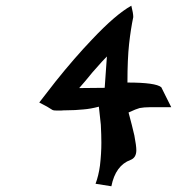

<svg xmlns="http://www.w3.org/2000/svg" viewBox="-20 -774 652 676"><path d="M583 -396.5Q573.2 -396.5 561.5 -396.5Q550.8 -396.5 539.1 -396.5Q526.4 -396.5 518.6 -396.5Q510.7 -396.5 506.8 -396.5Q487.3 -396.5 471.7 -393.6Q460 -390.6 432.6 -377.9Q445.3 -331.1 453.1 -296.9Q460 -260.7 460 -245.1Q460 -218.8 439.5 -210.9Q386.7 -191.4 372.1 -118.2Q353.5 -121.1 316.4 -127Q327.1 -155.3 332 -191.4Q336.9 -233.4 336.9 -271.5Q336.9 -297.9 335 -335Q332 -367.2 328.1 -398.4Q298.8 -390.6 273.4 -388.7Q243.2 -385.7 216.8 -385.7Q202.1 -385.7 195.3 -384.8Q191.4 -384.8 187.5 -384.8Q182.6 -384.8 179.7 -384.8Q168 -384.8 165 -386.7Q149.4 -397.5 118.2 -413.1Q127.9 -425.8 175.8 -487.3Q242.2 -570.3 304.7 -635.7Q387.7 -723.6 442.4 -753.9Q449.2 -727.5 449.2 -713.9Q440.4 -671.9 434.6 -620.1Q428.7 -566.4 428.7 -483.4Q528.3 -483.4 547.9 -466.8Q556.6 -449.2 565.4 -431.6Q574.2 -414.1 583 -396.5Q583 -396.5 583 -396.5ZM348.6 -464.8Q350.6 -493.2 356.4 -575.2Q347.7 -567.4 305.7 -519.5Q277.3 -484.4 258.8 -463.9Q289.1 -463.9 348.6 -464.8Z"/></svg>

Font: Tolkien Dwarf Runes
Style: Regular
Weight: 400
Version: Regular